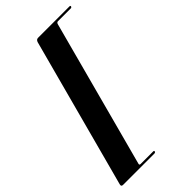

<svg xmlns="http://www.w3.org/2000/svg" viewBox="-275 -795 978 978"><g transform="rotate(-45 213.5 -306.0)"><path d="M335 -702 123 90Q120 100 129 100H220.5Q227 100 226 105.5Q224 112 217 112H-9Q-23 112 -18.5 97L197.5 -709Q202 -724 215 -724H441Q448.5 -724 446.5 -717.5Q444.5 -712 437.5 -712H346Q338 -712 335 -702Z"/></g></svg>

Font: Fraunces 144pt Black
Style: Italic
Weight: 900
Italic angle: -16°
Version: Version 1.000;[0bf87f6ff]